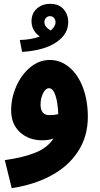

<svg xmlns="http://www.w3.org/2000/svg" viewBox="-20 -749 522 999"><path d="M437 -141Q437 -40 387 37.5Q337 115 248 163.5Q159 212 41 230L5 84Q100 71 163.5 45.5Q227 20 258 -28Q233 -19 200 -19Q130 -19 84 -61Q38 -103 38 -175Q38 -239 64.5 -299.5Q91 -360 137 -398.5Q183 -437 239 -437Q295 -437 340.5 -399Q386 -361 411.5 -293.5Q437 -226 437 -141ZM237 -150Q263 -150 283 -155Q281 -215 268.5 -252.5Q256 -290 235 -290Q217 -290 204 -263.5Q191 -237 191 -205Q191 -150 237 -150ZM335 -634Q335 -570 271.5 -528Q208 -486 95 -479L83 -541Q141 -542 187 -559Q144 -590 144 -639Q144 -679 171.5 -704Q199 -729 241 -729Q286 -729 310.5 -701.5Q335 -674 335 -634ZM269 -633Q269 -646 261 -655.5Q253 -665 240 -665Q228 -665 219.5 -656Q211 -647 211 -634Q211 -609 244 -590Q269 -612 269 -633Z"/></svg>

Font: Noto Sans Arabic CondBlack
Style: Regular
Weight: 900
Width: 3
Designer: Nadine Chahine
Foundry: Monotype Imaging Inc.
Version: Version 1.001